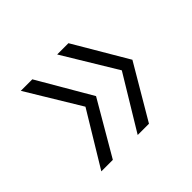

<svg xmlns="http://www.w3.org/2000/svg" viewBox="-93 -590 590 590"><g transform="rotate(-45 202.5 -295.0)"><path d="M156 -295 50 -470H100L202 -295L100 -120H50ZM314 -295 208 -470H257L360 -295L257 -120H208Z"/></g></svg>

Font: Fz Poppins ExtLt
Style: Regular
Weight: 200
Designer: Ninad Kale (Devanagari), Jonny Pinhorn (Latin)
Foundry: Indian Type Foundry
Version: Vit hóa bi Vntype.Com & FontZin.Com